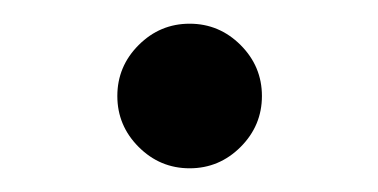

<svg xmlns="http://www.w3.org/2000/svg" viewBox="-20 -354 319 162"><path d="M79 -273Q79 -298 97 -316Q115 -334 140 -334Q165 -334 183 -316Q201 -298 201 -273Q201 -248 183 -230Q165 -212 140 -212Q115 -212 97 -230Q79 -248 79 -273Z"/></svg>

Font: Martel Sans
Style: Regular
Weight: 400
Designer: Dan Reynolds and Mathieu Réguer
Foundry: Dan Reynolds and Mathieu Réguer
Version: Version 1.002; ttfautohint (v1.1) -l 5 -r 5 -G 72 -x 0 -D la